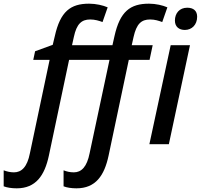

<svg xmlns="http://www.w3.org/2000/svg" viewBox="-131 -785 1093 1045"><path d="M-40 240C64 240 112 170 135 62L245 -459H465L357 48C342 125 311 153 271 153C250 153 233 149 215 142V229C232 236 258 240 285 240C390 240 437 170 460 62L570 -459H683L700 -539H586L596 -584C612 -655 638 -679 686 -679C712 -679 733 -672 752 -665L780 -745C755 -756 717 -765 680 -765C578 -765 522 -723 492 -588L481 -539H261L271 -584C286 -655 313 -679 360 -679C386 -679 408 -672 427 -665L455 -745C430 -756 391 -765 354 -765C253 -765 197 -723 167 -587L156 -541L60 -506L50 -459H139L32 48C17 126 -15 153 -55 153C-75 153 -92 149 -111 142V229C-93 236 -68 240 -40 240ZM875 -622C913 -622 942 -650 942 -694C942 -727 921 -743 888 -743C846 -743 821 -713 821 -673C821 -638 845 -622 875 -622ZM682 0H788L903 -539H798Z"/></svg>

Font: Noto Sans Medium
Style: Italic
Weight: 500
Italic angle: -12°
Designer: Monotype Design Team
Foundry: Monotype Imaging Inc.
Version: Version 2.013